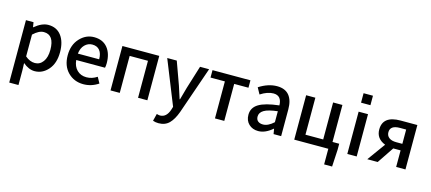

<svg xmlns="http://www.w3.org/2000/svg" viewBox="-66 -1408 5151 2296"><g transform="rotate(15 2509.5 -260.5)"><path d="M86.9 222.7V-549.8H180.7L190.4 -490.2H193.4Q282.2 -564.5 362.3 -564.5Q465.8 -564.5 522.9 -488.8Q580.1 -413.1 580.1 -284.2Q580.1 -147.5 510.3 -67.4Q440.4 12.7 342.8 12.7Q270.5 12.7 198.2 -48.8L201.2 44.9V222.7ZM321.3 -82Q382.8 -82 421.9 -135.3Q460.9 -188.5 460.9 -282.2Q460.9 -467.8 332 -467.8Q270.5 -467.8 201.2 -401.4V-131.8Q258.8 -82 321.3 -82Z M946.3 12.7Q831.1 12.7 754.4 -64.9Q677.7 -142.6 677.7 -274.4Q677.7 -403.3 752.4 -483.9Q827.1 -564.5 928.7 -564.5Q1036.1 -564.5 1094.7 -493.7Q1153.3 -422.9 1153.3 -302.7Q1153.3 -270.5 1147.5 -245.1H791Q797.9 -167 843.8 -122.1Q889.6 -77.1 960.9 -77.1Q1029.3 -77.1 1091.8 -118.2L1131.8 -44.9Q1045.9 12.7 946.3 12.7ZM790 -324.2H1053.7Q1053.7 -395.5 1022 -434.6Q990.2 -473.6 930.7 -473.6Q877 -473.6 837.4 -434.1Q797.9 -394.5 790 -324.2Z M1281.2 0V-549.8H1737.3V0H1622.1V-458H1395.5V0Z M2354.5 -549.8 2152.3 33.2Q2117.2 129.9 2067.4 180.2Q2017.6 230.5 1935.5 230.5Q1898.4 230.5 1866.2 218.8L1888.7 128.9Q1915 136.7 1928.7 136.7Q2008.8 136.7 2043 34.2L2054.7 -3.9L1835.9 -549.8H1954.1L2056.6 -266.6Q2085.9 -174.8 2106.4 -112.3H2111.3L2154.3 -266.6L2242.2 -549.8Z M2574.2 0V-458H2396.5V-549.8H2866.2V-458H2689.5V0Z M3111.3 12.7Q3040 12.7 2994.6 -30.8Q2949.2 -74.2 2949.2 -146.5Q2949.2 -234.4 3027.8 -282.2Q3106.4 -330.1 3278.3 -349.6Q3276.4 -469.7 3173.8 -469.7Q3100.6 -469.7 3014.6 -414.1L2971.7 -492.2Q3085 -564.5 3193.4 -564.5Q3293.9 -564.5 3343.8 -503.9Q3393.6 -443.4 3393.6 -331.1V0H3299.8L3289.1 -63.5H3286.1Q3198.2 12.7 3111.3 12.7ZM3146.5 -78.1Q3209 -78.1 3278.3 -141.6V-277.3Q3160.2 -263.7 3110.4 -233.4Q3060.5 -203.1 3060.5 -154.3Q3060.5 -116.2 3084 -97.2Q3107.4 -78.1 3146.5 -78.1Z M4004.9 -91.8H4087.9V-17.6L4076.2 193.4H3977.5V0H3555.7V-549.8H3669.9V-91.8H3889.6V-549.8H4004.9Z M4212.9 -633.8V-751H4329.1V-633.8ZM4212.9 1V-522.5H4329.1V1Z M4817.4 -286.1V-462.9H4741.2Q4620.1 -462.9 4620.1 -377.9Q4620.1 -335 4651.9 -310.5Q4683.6 -286.1 4741.2 -286.1ZM4724.6 -549.8H4932.6V0H4817.4V-205.1H4728.5H4726.6L4588.9 0H4460L4621.1 -222.7Q4505.9 -267.6 4505.9 -380.9Q4505.9 -549.8 4724.6 -549.8Z"/></g></svg>

Font: Gen Shin Gothic Medium
Style: Regular
Weight: 500
Designer: [Source Han Sans]
Ryoko NISHIZUKA  (kana & ideographs); Paul D. Hunt (Latin, Greek & Cyrillic); Wenlong ZHANG  (bopomofo
Version: Version 1.002.20150607